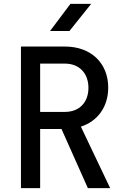

<svg xmlns="http://www.w3.org/2000/svg" viewBox="-20 -970 640 990"><path d="M338 -810 450 -950H343L238 -810ZM187 0V-305H297L433 0H548L397 -317C484 -345 538 -420 538 -518C538 -645 449 -730 315 -730H88V0ZM187 -642H315C388 -642 436 -593 436 -517C436 -442 389 -393 315 -393H187Z"/></svg>

Font: Tekne LDO Medium
Style: Regular
Weight: 500
Monospace: yes
Designer: Alessio Laiso, Mario Rullo, Paolo Rosset
Foundry: Alessio Laiso
Version: Version 1.000;hotconv 1.0.109;makeotfexe 2.5.65596